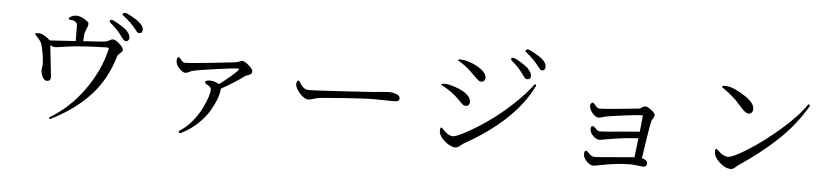

<svg xmlns="http://www.w3.org/2000/svg" viewBox="-47 -1080 6094 1405"><g transform="rotate(5 3000.0 -377.0)"><path d="M180.7 -585Q180.7 -594.7 203.1 -594.7Q225.6 -594.7 251.5 -579.6Q277.3 -564.5 291 -548.8L481.4 -560.5L480.5 -671.9Q480.5 -709 431.6 -711.9Q416 -712.9 416 -717.8Q416 -726.6 432.1 -736.3Q448.2 -746.1 473.6 -746.1Q498 -746.1 530.8 -727.1Q563.5 -708 563.5 -694.3Q563.5 -679.7 556.6 -666Q549.8 -651.4 543.9 -634.3Q538.1 -617.2 536.1 -564.5Q675.8 -573.2 693.8 -575.7Q711.9 -578.1 727.5 -587.9Q742.2 -596.7 751 -596.7Q771.5 -596.7 801.3 -569.3Q831.1 -542 831.1 -524.4Q831.1 -515.6 813.5 -501Q795.9 -486.3 793.9 -478.5Q745.1 -307.6 634.3 -186.5Q523.4 -65.4 347.7 22.5Q345.7 23.4 344.7 23.4Q335.9 23.4 335.9 15.6Q335.9 13.7 338.9 11.7Q483.4 -75.2 585.9 -218.3Q688.5 -361.3 725.6 -517.6Q726.6 -521.5 726.6 -528.3Q726.6 -534.2 713.9 -534.2Q525.4 -529.3 435.5 -516.6Q344.7 -502.9 333 -502.9Q320.3 -502.9 298.8 -514.6L324.2 -282.2Q324.2 -252 295.9 -252Q277.3 -252 264.2 -277.8Q251 -303.7 251 -328.1L255.9 -369.1Q255.9 -417 236.3 -503.9Q229.5 -537.1 192.4 -572.3Q180.7 -584 180.7 -585ZM716.8 -725.6Q716.8 -738.3 729.5 -738.3Q742.2 -738.3 782.7 -713.9Q823.2 -689.5 837.9 -676.8Q871.1 -646.5 871.1 -618.2Q871.1 -606.4 863.8 -599.1Q856.4 -591.8 849.6 -591.8Q838.9 -591.8 831.1 -598.6Q823.2 -605.5 808.6 -627Q774.4 -675.8 720.7 -717.8Q716.8 -720.7 716.8 -725.6ZM805.7 -786.1Q805.7 -790 810.5 -793.9Q815.4 -797.9 825.2 -797.9Q835 -797.9 873 -776.9Q911.1 -755.9 924.8 -744.1Q962.9 -713.9 962.9 -686.5Q962.9 -659.2 938.5 -659.2Q930.7 -659.2 924.8 -664.1Q918.9 -668.9 908.2 -683.6Q872.1 -732.4 809.6 -778.3Q805.7 -781.2 805.7 -786.1Z M1229.5 -481.4Q1229.5 -508.8 1243.2 -508.8Q1249 -508.8 1253.9 -502Q1273.4 -471.7 1292 -471.7Q1323.2 -471.7 1473.6 -487.3Q1624 -502.9 1651.4 -506.8Q1678.7 -510.7 1689.5 -516.6Q1700.2 -522.5 1708 -522.5Q1726.6 -522.5 1757.3 -495.1Q1788.1 -467.8 1788.1 -453.1Q1788.1 -438.5 1779.3 -432.1Q1770.5 -425.8 1756.8 -420.9Q1742.2 -416 1738.3 -413.1Q1677.7 -367.2 1569.3 -305.7Q1567.4 -240.2 1508.8 -140.6Q1479.5 -89.8 1426.3 -40Q1373 9.8 1305.7 43L1301.8 43.9Q1290 43.9 1290 34.2Q1290 30.3 1293.9 27.3Q1343.8 -3.9 1384.8 -53.2Q1425.8 -102.5 1449.2 -150.4Q1497.1 -247.1 1497.1 -293Q1497.1 -310.5 1474.6 -322.3Q1451.2 -334 1451.2 -340.8Q1451.2 -358.4 1485.4 -358.4Q1518.6 -358.4 1552.7 -337.9Q1593.8 -367.2 1641.6 -409.2Q1689.5 -451.2 1691.4 -462.9Q1690.4 -463.9 1672.9 -463.9Q1654.3 -463.9 1533.2 -447.3Q1412.1 -430.7 1376.5 -423.3Q1340.8 -416 1328.1 -408.2Q1315.4 -399.4 1298.8 -399.4Q1281.2 -399.4 1255.4 -426.3Q1229.5 -453.1 1229.5 -481.4Z M2116.2 -385.7Q2116.2 -401.4 2120.6 -408.2Q2125 -415 2129.9 -415Q2134.8 -415 2138.7 -409.2Q2152.3 -385.7 2168.9 -369.1Q2185.5 -352.5 2210.9 -352.5Q2236.3 -352.5 2275.9 -354.5Q2315.4 -356.4 2363.3 -359.4Q2411.1 -362.3 2461.9 -365.2Q2511.7 -368.2 2556.6 -371.1Q2600.6 -374 2632.8 -376Q2702.1 -379.9 2740.2 -384.8Q2778.3 -388.7 2802.7 -388.7Q2826.2 -388.7 2852.5 -378.9Q2878.9 -369.1 2878.9 -349.6Q2878.9 -336.9 2870.6 -331.1Q2862.3 -325.2 2835.9 -325.2L2705.1 -327.1Q2617.2 -327.1 2473.6 -316.4Q2330.1 -305.7 2305.2 -302.7Q2280.3 -299.8 2264.2 -294.9Q2248 -290 2237.3 -287.1Q2225.6 -283.2 2210 -283.2Q2194.3 -283.2 2171.9 -300.8Q2149.4 -318.4 2132.8 -344.2Q2116.2 -370.1 2116.2 -385.7Z M3174.8 -476.6Q3174.8 -484.4 3204.1 -484.4Q3233.4 -484.4 3301.8 -459Q3394.5 -418.9 3394.5 -366.2Q3394.5 -355.5 3387.2 -346.2Q3379.9 -336.9 3367.2 -336.9Q3353.5 -336.9 3342.3 -345.7Q3331.1 -354.5 3312.5 -375Q3255.9 -433.6 3177.7 -472.7Q3174.8 -474.6 3174.8 -476.6ZM3193.4 -140.6Q3193.4 -164.1 3203.1 -164.1Q3205.1 -164.1 3217.8 -150.4Q3230.5 -135.7 3250.5 -121.6Q3270.5 -107.4 3292 -107.4Q3313.5 -107.4 3380.9 -143.1Q3448.2 -178.7 3531.2 -235.4Q3614.3 -292 3704.1 -374Q3793.9 -456.1 3853.5 -536.1Q3856.4 -538.1 3859.4 -538.1Q3866.2 -538.1 3866.2 -530.3L3865.2 -526.4Q3739.3 -264.6 3370.1 -58.6Q3364.3 -54.7 3348.6 -41Q3332 -27.3 3316.4 -27.3Q3281.2 -27.3 3237.3 -64.5Q3193.4 -101.6 3193.4 -140.6ZM3280.3 -666Q3280.3 -671.9 3297.9 -671.9Q3349.6 -671.9 3419.9 -635.7Q3492.2 -595.7 3492.2 -553.7Q3492.2 -540 3483.9 -531.7Q3475.6 -523.4 3463.9 -523.4Q3451.2 -523.4 3439.9 -532.7Q3428.7 -542 3408.2 -562.5Q3341.8 -630.9 3282.2 -663.1Q3280.3 -665 3280.3 -666ZM3667 -706.1Q3667 -717.8 3680.7 -717.8Q3694.3 -717.8 3735.8 -692.4Q3777.3 -667 3789.1 -655.3Q3822.3 -622.1 3822.3 -596.7Q3822.3 -570.3 3796.9 -570.3Q3788.1 -570.3 3781.2 -576.2L3773.4 -585Q3771.5 -586.9 3768.6 -591.8Q3765.6 -595.7 3761.7 -600.6Q3757.8 -605.5 3736.3 -633.8Q3713.9 -662.1 3670.9 -698.2Q3667 -701.2 3667 -706.1ZM3766.6 -775.4Q3766.6 -780.3 3771.5 -784.2Q3776.4 -788.1 3785.2 -788.1Q3793.9 -788.1 3834 -765.6Q3874 -743.2 3887.7 -731.4Q3922.9 -702.1 3922.9 -673.8Q3922.9 -644.5 3900.4 -644.5Q3892.6 -644.5 3886.2 -649.9Q3879.9 -655.3 3869.1 -669.9Q3827.1 -724.6 3771.5 -767.6Q3766.6 -770.5 3766.6 -775.4Z M4258.8 -61.5Q4258.8 -86.9 4273.4 -86.9Q4279.3 -86.9 4296.9 -67.4Q4314.5 -46.9 4337.9 -46.9Q4360.4 -46.9 4478.5 -57.6Q4595.7 -68.4 4628.9 -70.3Q4643.6 -189.5 4645.5 -210.9Q4543.9 -205.1 4457 -190.4Q4369.1 -174.8 4362.3 -174.8Q4338.9 -174.8 4314.9 -198.7Q4291 -222.7 4291 -247.1Q4291 -270.5 4304.7 -270.5Q4312.5 -270.5 4329.1 -253.9Q4345.7 -236.3 4359.4 -236.3Q4372.1 -236.3 4423.8 -240.2L4543 -251Q4611.3 -256.8 4651.4 -259.8L4663.1 -377.9Q4663.1 -380.9 4661.1 -380.9Q4623 -380.9 4535.2 -369.1Q4408.2 -353.5 4379.9 -344.7Q4351.6 -335.9 4342.8 -335.9Q4318.4 -335.9 4295.4 -364.3Q4272.5 -392.6 4272.5 -418.9Q4272.5 -425.8 4277.3 -433.6Q4282.2 -441.4 4290 -441.4Q4297.9 -441.4 4312.5 -421.9Q4327.1 -402.3 4342.8 -402.3Q4371.1 -402.3 4479.5 -412.6Q4587.9 -422.9 4629.9 -427.7Q4640.6 -428.7 4652.3 -438.5Q4663.1 -447.3 4677.7 -447.3Q4691.4 -447.3 4720.2 -425.8Q4749 -404.3 4749 -391.6Q4749 -377.9 4740.2 -365.2Q4730.5 -351.6 4728.5 -342.8Q4712.9 -272.5 4683.6 -68.4Q4724.6 -57.6 4724.6 -34.2Q4724.6 -6.8 4695.3 -6.8Q4689.5 -6.8 4656.2 -11.7Q4622.1 -15.6 4599.6 -15.6Q4502.9 -15.6 4379.9 9.8Q4343.8 17.6 4334 17.6Q4308.6 17.6 4283.7 -8.8Q4258.8 -35.2 4258.8 -61.5Z M5211.9 -165Q5211.9 -183.6 5221.7 -183.6Q5224.6 -183.6 5237.3 -170.9Q5275.4 -132.8 5310.5 -132.8Q5344.7 -132.8 5453.6 -201.2Q5562.5 -269.5 5682.6 -373.5Q5802.7 -477.5 5858.4 -561.5Q5861.3 -566.4 5865.2 -566.4Q5874 -566.4 5874 -556.6L5873 -552.7Q5793 -415 5671.9 -299.8Q5550.8 -184.6 5387.7 -76.2Q5381.8 -72.3 5368.2 -59.6Q5353.5 -45.9 5337.9 -45.9Q5297.9 -45.9 5254.9 -84.5Q5211.9 -123 5211.9 -165ZM5222.7 -639.6Q5222.7 -648.4 5245.1 -648.4Q5288.1 -648.4 5348.1 -615.2Q5408.2 -582 5436 -554.2Q5463.9 -526.4 5463.9 -496.1Q5463.9 -479.5 5454.6 -470.2Q5445.3 -460.9 5434.6 -460.9Q5422.9 -460.9 5414.1 -466.8Q5399.4 -474.6 5383.8 -492.2Q5368.2 -509.8 5362.3 -515.6Q5305.7 -582 5225.6 -634.8Q5222.7 -636.7 5222.7 -639.6Z"/></g></svg>

Font: GenEi Koburi Mincho v6
Style: Regular
Weight: 400
Designer: o_tamon (Modified)
Foundry: o_tamon / Adobe Systems Incorporated
Version: Version 6.1